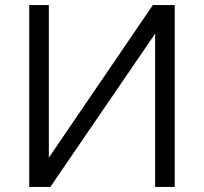

<svg xmlns="http://www.w3.org/2000/svg" viewBox="-20 -735 802 755"><path d="M95 0V-715H172V-49H127L581 -715H667V0H590V-661H630L178 0Z"/></svg>

Font: Wix Madefor Display
Style: Regular
Weight: 400
Designer: Dalton Maag Ltd
Foundry: Dalton Maag Ltd
Version: Version 3.100